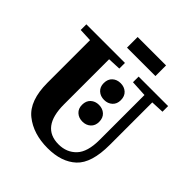

<svg xmlns="http://www.w3.org/2000/svg" viewBox="-245 -1080 1252 1252"><g transform="rotate(45 381.0 -454.0)"><path d="M6 -740H362V-688L272 -684V-268Q272 -58 431 -58Q506 -58 553 -107.5Q600 -157 600 -268V-682L488 -688V-740H760V-688L670 -684V-292Q670 -124 598 -57Q526 10 398 10Q266 10 181 -58Q96 -126 96 -292V-684L6 -688ZM563 -918V-820H301V-918ZM436 -627Q470 -627 492.5 -606.5Q515 -586 515 -549Q515 -514 492.5 -493.5Q470 -473 436 -473Q402 -473 379.5 -493.5Q357 -514 357 -549Q357 -586 379.5 -606.5Q402 -627 436 -627ZM436 -427Q470 -427 492.5 -406.5Q515 -386 515 -349Q515 -314 492.5 -293.5Q470 -273 436 -273Q402 -273 379.5 -293.5Q357 -314 357 -349Q357 -386 379.5 -406.5Q402 -427 436 -427Z"/></g></svg>

Font: Minipax
Style: Bold
Weight: 700
Designer: Raphaël Ronot, Igor Stepanchenko (Cyrillic)
Foundry: steppetype
Version: Version 1.002